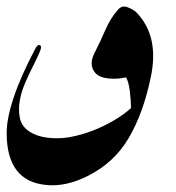

<svg xmlns="http://www.w3.org/2000/svg" viewBox="-20 -556 528 576"><path d="M103 -414Q103 -411 102 -408Q101 -405 99 -400Q92 -383 80 -359.5Q68 -336 57.5 -312Q47 -288 42 -267Q37 -245 37 -229Q37 -214 40 -200Q46 -176 68 -161.5Q90 -147 121.5 -143Q153 -139 186 -144Q221 -150 256.5 -163.5Q292 -177 323 -195.5Q354 -214 373 -232Q373 -253 369.5 -282Q366 -311 358 -324Q334 -318 306.5 -320.5Q279 -323 266 -337Q245 -361 264 -398Q281 -431 296 -466Q311 -501 334 -527Q346 -541 363.5 -534Q381 -527 389 -519Q459 -447 432 -323Q410 -217 366.5 -142.5Q323 -68 243 -28Q177 5 119 -1Q0 -12 0 -157Q0 -201 21.5 -265Q43 -329 87 -412Q92 -421 97 -421Q103 -421 103 -414Z"/></svg>

Font: Aref Ruqaa Ink
Style: Regular
Weight: 400
Designer: Abdullah Aref
Version: Version 1.005